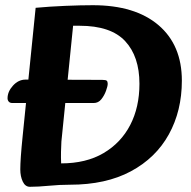

<svg xmlns="http://www.w3.org/2000/svg" viewBox="-20 -710 736 738"><path d="M28 -314Q18 -314 13.5 -319.5Q9 -325 9 -332Q9 -358 30 -381Q51 -404 78 -404L373 -403Q387 -403 390.5 -399.5Q394 -396 394 -388Q394 -379 387.5 -361Q381 -343 369.5 -328.5Q358 -314 340 -314ZM95 8Q77 8 67.5 -12Q58 -32 58 -59Q58 -98 67 -186L117 -680Q171 -685 231 -687.5Q291 -690 337 -690Q499 -690 589 -613.5Q679 -537 679 -400Q679 -284 629 -193.5Q579 -103 483 -51.5Q387 0 249 0Q209 0 168 4Q127 8 95 8ZM215 -82Q311 -82 378 -121.5Q445 -161 480.5 -229.5Q516 -298 516 -388Q516 -493 461 -552Q406 -611 286 -611H261L216 -166Q215 -149 214.5 -127Q214 -105 215 -82Z"/></svg>

Font: Alkatra SemiBold
Style: Regular
Weight: 600
Designer: Suman Bhandary
Version: Version 1.100;gftools[0.9.22]